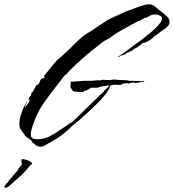

<svg xmlns="http://www.w3.org/2000/svg" viewBox="-77 -623 807 891"><path d="M112 58Q96 58 86.5 48.5Q77 39 73 39Q71 28 61.5 23Q52 18 45 12Q41 9 38.5 5Q36 1 33 -3Q23 -17 18 -24Q13 -31 13 -49Q13 -68 20 -90.5Q27 -113 35 -129Q37 -133 41.5 -140.5Q46 -148 47 -151H48Q47 -144 43 -138.5Q39 -133 39 -126Q43 -129 53 -143Q63 -157 64 -161Q63 -161 63 -161.5Q63 -162 63 -162H61Q60 -161 60 -159Q60 -157 58 -155Q56 -159 56 -161Q56 -168 61 -173.5Q66 -179 68 -184V-191Q76 -196 81 -207.5Q86 -219 91 -226Q94 -229 98 -230.5Q102 -232 104 -236Q107 -241 108.5 -246.5Q110 -252 114 -256Q118 -259 124 -260Q130 -261 130 -268L127 -267L128 -272Q144 -290 158.5 -309Q173 -328 189 -345Q194 -349 198 -352Q202 -355 206 -359Q216 -368 226 -377.5Q236 -387 246 -396Q264 -413 282 -431.5Q300 -450 320 -463Q325 -467 330.5 -470Q336 -473 341 -476Q361 -490 381 -503Q401 -516 421 -529Q435 -537 450 -543.5Q465 -550 479 -557Q495 -565 512 -571.5Q529 -578 546 -584Q560 -589 579.5 -596Q599 -603 613 -603Q625 -603 633 -599Q641 -595 649 -587Q657 -580 671.5 -569Q686 -558 698 -546Q710 -534 710 -523Q710 -510 700.5 -500Q691 -490 680 -484Q669 -477 659 -468.5Q649 -460 636 -453Q630 -443 612 -433Q594 -423 583 -423V-421Q576 -416 566.5 -408Q557 -400 549 -398Q548 -397 545 -397Q544 -396 542 -393.5Q540 -391 539 -390V-389Q534 -388 530 -385.5Q526 -383 521 -383Q518 -378 512 -378Q511 -376 508 -374.5Q505 -373 504 -370H503L500 -371Q497 -367 493 -367Q489 -367 484 -365Q483 -364 478 -361Q473 -358 471 -358H470L471 -360Q495 -375 517.5 -392.5Q540 -410 563 -426Q572 -432 590 -446Q608 -460 628 -477Q648 -494 661.5 -510.5Q675 -527 675 -537Q675 -547 664 -551.5Q653 -556 645 -556Q626 -556 615 -548Q604 -540 593 -540L592 -537Q585 -537 579 -531.5Q573 -526 565 -526Q563 -524 553.5 -519Q544 -514 534 -509Q524 -504 520 -501Q502 -491 484 -481Q466 -471 449 -459Q445 -457 441 -453.5Q437 -450 433 -447L407 -433Q406 -433 397 -426Q388 -419 379.5 -412Q371 -405 371 -405Q366 -402 351 -390Q336 -378 316.5 -361Q297 -344 278.5 -327Q260 -310 247.5 -297Q235 -284 234 -281Q224 -276 215 -263Q206 -250 199 -242Q158 -190 125 -143.5Q92 -97 72 -31Q70 -24 68 -16.5Q66 -9 66 -1Q66 16 75 19.5Q84 23 97 23Q127 23 151.5 10.5Q176 -2 199 -18Q207 -24 215.5 -29Q224 -34 232 -40Q235 -42 238 -45Q241 -48 245 -50Q250 -52 249 -51Q248 -50 253 -54V-55L254 -54H255Q257 -55 272.5 -70Q288 -85 309.5 -106Q331 -127 352 -148Q373 -169 388 -183Q403 -197 404 -197Q405 -199 407 -202.5Q409 -206 411 -206Q415 -209 421 -215.5Q427 -222 431 -225Q430 -225 428 -225.5Q426 -226 424 -226Q422 -226 408 -224Q394 -222 386 -220Q384 -219 381 -217.5Q378 -216 374 -216H346L322 -202Q319 -201 320 -202Q321 -203 318 -203Q315 -203 312 -199.5Q309 -196 306 -196H302Q300 -196 291 -196.5Q282 -197 273.5 -198Q265 -199 263 -199Q255 -208 250 -218L252 -246Q254 -245 255.5 -244.5Q257 -244 260 -244Q262 -244 274.5 -245Q287 -246 300 -247Q313 -248 315 -248H349L381 -251L380 -249Q383 -249 391 -251Q399 -253 402 -253Q405 -253 413.5 -252Q422 -251 425 -251H429Q431 -251 440.5 -252.5Q450 -254 452 -254Q455 -254 461.5 -253Q468 -252 472 -252Q482 -252 494.5 -251.5Q507 -251 516 -250Q518 -250 519 -249Q520 -248 523 -248Q525 -248 534.5 -248Q544 -248 553 -247.5Q562 -247 564 -247Q567 -247 568.5 -247.5Q570 -248 571 -249Q571 -247 574 -245Q577 -247 582 -247Q587 -247 591 -248Q591 -248 592 -247Q593 -246 593 -245Q583 -243 568 -240.5Q553 -238 550 -238Q548 -238 547 -239Q546 -240 543 -240Q541 -240 534 -238.5Q527 -237 521 -237Q520 -236 520 -234Q518 -234 516 -235.5Q514 -237 512 -237Q509 -237 502 -236Q495 -235 489 -234Q487 -233 487 -229Q479 -229 465.5 -229.5Q452 -230 452 -230L443 -228Q443 -228 439.5 -227Q436 -226 434 -224V-226Q433 -225 431 -225Q432 -224 434 -224Q430 -208 413 -186Q396 -164 372.5 -141Q349 -118 327 -98Q305 -78 290 -65Q275 -52 275 -52Q273 -52 262.5 -42.5Q252 -33 241.5 -23Q231 -13 227 -10Q221 -4 205.5 7Q190 18 171 29.5Q152 41 135.5 49.5Q119 58 112 58ZM-43 246Q-53 250 -55 247.5Q-57 245 -57 245Q-57 244 -57 244L-52 235Q-50 230 -44.5 226Q-39 222 -37 218Q-37 218 -37 217Q-37 216 -36 216Q-34 212 -25 203Q-16 194 -16 190Q-12 190 -12 190Q-11 184 -6.5 180.5Q-2 177 1 173Q5 169 6.5 164.5Q8 160 11 156Q13 153 16 150.5Q19 148 22 144Q24 142 24 137Q24 132 23 127Q22 122 23 118Q24 116 28 115.5Q32 115 32 116Q32 116 41 117.5Q50 119 61 125Q63 127 68 130.5Q73 134 71 139Q67 141 66 141L56 153Q40 173 22 190Q4 207 -16 224Q-23 230 -29 236Q-35 242 -43 246Z"/></svg>

Font: Cherish
Style: Regular
Weight: 400
Designer: Robert E. Leuschke
Foundry: Robert E. Leuschke
Version: Version 1.005